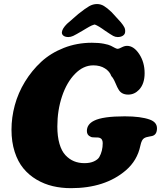

<svg xmlns="http://www.w3.org/2000/svg" viewBox="-20 -934 814 971"><path d="M397.5 -778.8Q362.8 -758.3 350.1 -752.4Q337.4 -746.6 325.7 -746.6Q310.1 -746.6 301 -753.4Q292 -760.3 293 -771.5Q294.9 -789.6 318.8 -813.5L376 -863.3Q411.6 -891.6 430.9 -902.6Q450.2 -913.6 470.7 -913.6Q489.3 -913.6 505.6 -903.8Q522 -894 544.4 -872.6L590.8 -821.8Q603.5 -806.6 608.9 -795.7Q614.3 -784.7 612.8 -771.5Q611.8 -760.3 601.3 -753.4Q590.8 -746.6 575.2 -746.6Q563.5 -746.6 552.5 -752.4Q541.5 -758.3 511.2 -778.8Q507.3 -781.7 496.6 -789.1Q485.8 -796.4 481.7 -798.8Q477.5 -801.3 470.7 -804.9Q463.9 -808.6 458 -810.1Q451.7 -808.6 444.1 -805.2Q436.5 -801.8 431.4 -798.8Q426.3 -795.9 415 -789.3Q403.8 -782.7 397.5 -778.8ZM338.9 17.6Q290 17.6 246.8 7.3Q203.6 -2.9 165 -25.6Q126.5 -48.3 98.4 -82.3Q70.3 -116.2 54.2 -166.3Q38.1 -216.3 38.1 -278.3Q38.1 -339.8 54.9 -402.1Q71.8 -464.4 106.4 -521Q141.1 -577.6 188.7 -621.6Q236.3 -665.5 302.7 -691.7Q369.1 -717.8 444.8 -717.8Q479.5 -717.8 504.9 -712.9Q530.3 -708 541 -702.4Q551.8 -696.8 560.8 -691.9Q569.8 -687 575.7 -687Q581.1 -687 595.5 -694.6Q609.9 -702.1 622.6 -702.1Q656.7 -702.1 684.1 -660.6Q711.4 -619.1 711.4 -564Q711.4 -509.8 683.1 -480Q659.7 -455.6 628.4 -455.6Q594.2 -455.6 579.6 -481.4Q574.2 -489.3 563.7 -514.2Q553.2 -539.1 543 -549.3Q535.2 -572.3 511 -587.9Q486.8 -603.5 451.7 -603.5Q401.4 -603.5 359.4 -560.5Q317.4 -517.6 293.7 -446.8Q270 -376 270 -294.4Q270 -243.7 280.8 -206.8Q291.5 -169.9 311 -149.2Q330.6 -128.4 354.2 -118.7Q377.9 -108.9 407.2 -108.9Q435.5 -108.9 455.1 -117.9Q474.6 -127 481.9 -139.2Q499.5 -169.9 499.5 -210.4Q499.5 -232.9 481.4 -237.8Q475.1 -239.3 459.2 -239Q443.4 -238.8 438 -242.7Q419.4 -250.5 419.4 -271.5Q419.4 -305.7 456.1 -323.7Q500 -345.7 610.8 -345.7Q692.4 -345.7 737.8 -329.1Q773.9 -315.9 773.9 -285.2Q773.9 -252.4 749 -246.1Q744.6 -245.1 736.3 -243.7Q728 -242.2 721.7 -240.5Q715.3 -238.8 709.5 -235.4Q696.3 -228.5 689.9 -197.3Q674.3 -122.1 616.2 -72.3Q511.2 17.6 338.9 17.6Z"/></svg>

Font: Cooper* ExtraBold
Style: Italic
Weight: 800
Italic angle: -7°
Designer: Owen Earl
Foundry: indestructible type*
Version: Version 0.001